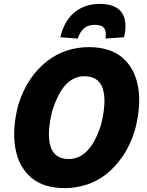

<svg xmlns="http://www.w3.org/2000/svg" viewBox="-20 -959 759 990"><path d="M314 11Q204 11 140 -44Q76 -99 59 -196Q42 -293 74 -418Q99 -497 138 -553Q177 -609 225 -645.5Q273 -682 327 -699Q381 -716 438 -716Q548 -716 611.5 -661.5Q675 -607 692 -511Q709 -415 676 -289Q652 -210 612.5 -153Q573 -96 526 -59.5Q479 -23 424 -6Q369 11 314 11ZM335 -139Q369 -139 399.5 -157Q430 -175 455.5 -214Q481 -253 501 -316Q531 -437 510 -501.5Q489 -566 415 -566Q381 -566 351 -548.5Q321 -531 296 -492.5Q271 -454 250 -390Q220 -269 240.5 -204Q261 -139 335 -139ZM381 -760 291 -767Q311 -852 364.5 -895.5Q418 -939 494 -939Q546 -939 578.5 -920.5Q611 -902 622 -863.5Q633 -825 620 -767L524 -760Q530 -794 518 -812.5Q506 -831 469 -831Q433 -831 412.5 -812.5Q392 -794 381 -760Z"/></svg>

Font: Nunito Sans 7pt Condensed Black
Style: Italic
Weight: 900
Width: 3
Italic angle: -9°
Designer: Vernon Adams
Foundry: Vernon Adams
Version: Version 3.101;gftools[0.9.27]